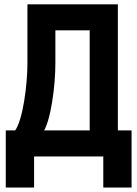

<svg xmlns="http://www.w3.org/2000/svg" viewBox="-20 -713 626 875"><path d="M170.9 -101.6 45.9 -113.8Q60.5 -133.1 71.5 -169.3Q82.5 -205.6 89.8 -250.5Q97.2 -295.4 101.1 -340.8Q105 -386.2 105 -424.5V-693.4H232.4V-427.2Q232.4 -388.2 228.8 -341.1Q225.1 -294 217.5 -247.4Q210 -200.7 198.5 -162Q187 -123.3 170.9 -101.6ZM6.3 141.6V-89.4H135.3V141.6ZM450.7 141.6V-89.4H579.6V141.6ZM388.7 0V-693.4H517.1V0ZM166.5 -574.7V-693.4H469.2V-574.7ZM579.6 -118.7V0H6.3V-118.7Z"/></svg>

Font: Cascadia Mono PL
Style: Regular
Weight: 400
Monospace: yes
Designer: Aaron Bell
Foundry: Saja Typeworks
Version: Version 2102.003